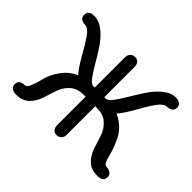

<svg xmlns="http://www.w3.org/2000/svg" viewBox="-126 -821 1049 1049"><g transform="rotate(45 398.5 -297.0)"><path d="M448.2 -253.9C482.1 -253.9 508.8 -245 528.3 -227.1C547.9 -209.1 561.8 -187.5 570.3 -162.1L595.2 -85.4C603.4 -59.7 616.9 -37.9 635.7 -20C654.6 -2.1 680.3 6.8 712.9 6.8C742.8 6.8 757.8 -4.9 757.8 -28.3C757.8 -39.4 753.6 -48 745.1 -54.2C736.7 -60.4 725.9 -63.5 712.9 -63.5C705.7 -63.5 699.5 -68.2 694.3 -77.6C689.1 -87.1 684.9 -99.3 681.6 -114.3C678.4 -129.2 673.3 -146 666.5 -164.6C659.7 -183.1 651.9 -201.2 643.1 -218.8C634.3 -236.3 621.4 -253.3 604.5 -269.5C587.6 -285.8 568 -298.5 545.9 -307.6C563.5 -327.8 583.2 -357.4 605 -396.5C626.8 -435.5 646.3 -467.3 663.6 -491.7C680.8 -516.1 697.6 -528.6 713.9 -529.3C743.2 -531.2 757.8 -543 757.8 -564.5C757.8 -576.2 753.6 -585 745.1 -590.8C736.7 -596.7 725.9 -599.6 712.9 -599.6C688.8 -599.6 665 -590.2 641.6 -571.3C618.2 -552.4 597.5 -529.5 579.6 -502.4C561.7 -475.4 544.8 -448.4 528.8 -421.4C512.9 -394.4 497.9 -371.4 483.9 -352.5C469.9 -333.7 457.7 -324.2 447.3 -324.2H435.5V-556.6C435.5 -584.6 423.2 -598.6 398.4 -598.6C387.4 -598.6 378.4 -594.9 371.6 -587.4C364.7 -579.9 361.3 -569.7 361.3 -556.6V-324.2H349.6C339.2 -324.2 327.1 -333.7 313.5 -352.5C299.8 -371.4 285.2 -394.4 269.5 -421.4C253.9 -448.4 237.1 -475.4 219.2 -502.4C201.3 -529.5 180.5 -552.4 156.7 -571.3C133 -590.2 108.7 -599.6 84 -599.6C54 -599.6 39.1 -587.9 39.1 -564.5C39.1 -542.3 53.7 -530.6 83 -529.3C98.6 -528.6 114.9 -516.1 131.8 -491.7C148.8 -467.3 168.1 -435.5 189.9 -396.5C211.8 -357.4 231.8 -327.8 250 -307.6C218.8 -294.6 192.7 -273.9 171.9 -245.6C151 -217.3 137.2 -189.9 130.4 -163.6C123.5 -137.2 116.4 -113.9 108.9 -93.8C101.4 -73.6 93.1 -63.5 84 -63.5C54 -63.5 39.1 -51.8 39.1 -28.3C39.1 -16.6 43.3 -7.8 51.8 -2C60.2 3.9 71 6.8 84 6.8C115.9 6.8 141.3 -2.1 160.2 -20C179 -37.9 192.5 -59.7 200.7 -85.4L225.6 -162.1C234 -187.5 248.2 -209.1 268.1 -227.1C287.9 -245 314.8 -253.9 348.6 -253.9H361.3V-32.2C361.3 -22.5 364.3 -13.5 370.1 -5.4C376 2.8 385.1 6.8 397.5 6.8C408.5 6.8 417.6 3.3 424.8 -3.9C432 -11.1 435.5 -20.5 435.5 -32.2V-253.9Z"/></g></svg>

Font: Jura
Style: DemiBold
Weight: 600
Version: Version 2.5.1